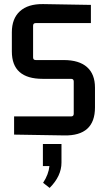

<svg xmlns="http://www.w3.org/2000/svg" viewBox="-20 -659 519 940"><path d="M155 -365H292Q367 -365 406 -330.5Q445 -296 445 -230V-133Q445 7 294 4L49 0V-89H328Q341 -89 341 -102V-260Q341 -273 328 -273H189Q38 -273 38 -407V-501Q38 -568 77.5 -604Q117 -640 191 -639L425 -635V-546H155Q142 -546 142 -533V-378Q142 -365 155 -365ZM190 154V46H281V137Q281 203 223 261L191 236Q218 195 222 154Z"/></svg>

Font: Gemunu Libre SemiBold
Style: Regular
Weight: 600
Designer: Puspanada Ekanayake, Sola Matas, Pathum Egodawatta, Kosala Senevirathne
Foundry: mooniak
Version: Version 1.100